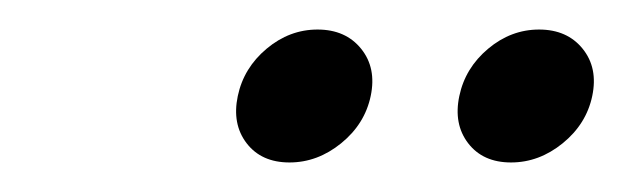

<svg xmlns="http://www.w3.org/2000/svg" viewBox="-20 -695 422 130"><path d="M176 -585Q157 -585 147 -598Q137 -611 141 -630Q145 -649 160.5 -662Q176 -675 195 -675Q214 -675 224.5 -662Q235 -649 231 -630Q227 -611 211 -598Q195 -585 176 -585ZM326 -585Q307 -585 297 -598Q287 -611 291 -630Q295 -649 310.5 -662Q326 -675 345 -675Q364 -675 374.5 -662Q385 -649 381 -630Q377 -611 361 -598Q345 -585 326 -585Z"/></svg>

Font: Epunda Slab Light
Style: Italic
Weight: 300
Italic angle: -12°
Designer: Simon Atzbach
Foundry: typofactur
Version: Version 1.102